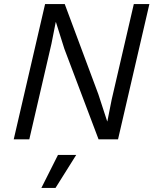

<svg xmlns="http://www.w3.org/2000/svg" viewBox="-20 -680 759 937"><path d="M47 0 200 -660H296L460 -220L503 -88H504L525 -194L633 -660H709L556 0H461L294 -442L253 -572H252L231 -466L123 0ZM352 76 251 237H182L263 76Z"/></svg>

Font: Work Sans
Style: Italic
Weight: 400
Italic angle: -13°
Designer: Wei Huang
Foundry: Wei Huang
Version: Version 2.012